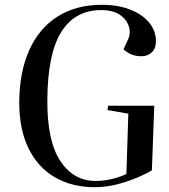

<svg xmlns="http://www.w3.org/2000/svg" viewBox="-20 -765 704 799"><path d="M622 -325 612 -56Q583 -39 544 -23Q505 -7 461.5 3.5Q418 14 374 14Q279 14 208 -27.5Q137 -69 98.5 -148Q60 -227 60 -340Q61 -466 102 -557Q143 -648 220 -696.5Q297 -745 404 -745Q471 -745 522 -725Q573 -705 601 -670.5Q629 -636 629 -593Q629 -564 612 -547.5Q595 -531 569 -531Q546 -531 528 -538Q510 -545 494 -560L512 -599Q525 -625 516.5 -654Q508 -683 479.5 -703Q451 -723 401 -723Q292 -723 235 -632Q178 -541 177 -348Q176 -178 231 -95Q286 -12 378 -12Q414 -12 447.5 -20.5Q481 -29 506 -41L514 -292L427 -307L430 -325Z"/></svg>

Font: Literata 72pt Medium
Style: Italic
Weight: 500
Italic angle: -2°
Designer: Latin by Veronika Burian and Jose Scaglione. Greek by Irene Vlachou. Cyrillic by Vera Evstafieva
Foundry: TypeTogether
Version: Version 3.002